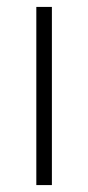

<svg xmlns="http://www.w3.org/2000/svg" viewBox="-20 -535 255 555"><path d="M85 0V-515H130V0Z"/></svg>

Font: Oxanium ExtraLight ExtraLight
Style: Regular
Weight: 250
Version: Version 2.000